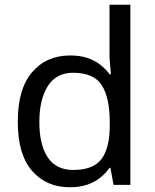

<svg xmlns="http://www.w3.org/2000/svg" viewBox="-20 -780 655 810"><path d="M275 10Q175 10 115 -59.5Q55 -129 55 -267Q55 -405 115.5 -475.5Q176 -546 276 -546Q318 -546 349 -535.5Q380 -525 403 -507Q426 -489 442 -467H448Q447 -480 444.5 -505.5Q442 -531 442 -546V-760H530V0H459L446 -72H442Q426 -49 403 -30.5Q380 -12 348.5 -1Q317 10 275 10ZM289 -63Q374 -63 408.5 -109.5Q443 -156 443 -250V-266Q443 -366 410 -419.5Q377 -473 288 -473Q217 -473 181.5 -416.5Q146 -360 146 -265Q146 -169 181.5 -116Q217 -63 289 -63Z"/></svg>

Font: ugurmukhi25
Style: Book
Weight: 400
Designer: Jelle Bosma - Monotype Design Team
Foundry: Monotype Imaging Inc.
Version: Version 2.003